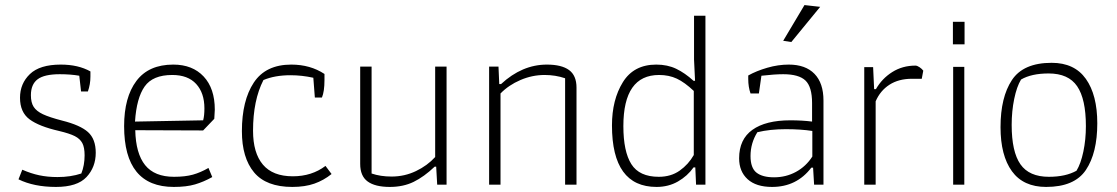

<svg xmlns="http://www.w3.org/2000/svg" viewBox="-20 -729 4410 758"><path d="M53 -21 68 -59Q102 -44 135 -37Q168 -30 207 -30Q259 -30 301 -44Q314 -76 314 -116Q314 -147 305 -164Q296 -181 275.5 -191.5Q255 -202 213 -212Q134 -230 96.5 -258Q59 -286 59 -343Q59 -399 98 -436.5Q137 -474 220 -474Q289 -474 337 -447V-427Q337 -396 327 -368H300L293 -430Q259 -436 216 -436Q155 -436 128.5 -416Q102 -396 102 -353Q102 -324 113 -307Q124 -290 149.5 -278Q175 -266 225 -253Q297 -235 327.5 -207.5Q358 -180 358 -126Q358 -69 321.5 -30Q285 9 201 9Q114 9 53 -21Z M470 -231Q470 -345 518.5 -409.5Q567 -474 664 -474Q740 -474 784 -427Q828 -380 828 -296Q828 -286 826 -260L782 -214L514 -215Q516 -123 553 -77Q590 -31 667 -31Q711 -31 741.5 -39.5Q772 -48 803 -66L818 -30Q784 -11 750 -1Q716 9 666 9Q470 9 470 -231ZM782 -254Q787 -272 787 -301Q787 -362 754.5 -397.5Q722 -433 660 -433Q583 -433 551 -387.5Q519 -342 513 -249Z M935 -211Q935 -332 982 -403Q1029 -474 1130 -474Q1205 -474 1261 -437V-413Q1261 -368 1251 -344H1223L1217 -422Q1172 -432 1127 -432Q1065 -432 1020 -413Q979 -333 979 -213Q979 -125 1018 -79Q1057 -33 1136 -33Q1211 -33 1265 -74L1289 -42Q1258 -17 1221 -4Q1184 9 1134 9Q1031 9 983 -48.5Q935 -106 935 -211Z M1402 -82V-466H1447V-44Q1482 -32 1526 -32Q1577 -32 1622 -53.5Q1667 -75 1698 -109V-466H1743V0H1706L1702 -71H1696Q1654 -31 1613 -11Q1572 9 1519 9Q1461 9 1431.5 -12.5Q1402 -34 1402 -82Z M1911 -466H1948L1951 -397H1958Q2041 -474 2139 -474Q2197 -474 2226.5 -452.5Q2256 -431 2256 -383V0H2211V-420Q2173 -433 2130 -433Q2081 -433 2034.5 -413Q1988 -393 1956 -360V0H1911Z M2396 -234Q2396 -335 2439 -404.5Q2482 -474 2571 -474Q2615 -474 2649.5 -457.5Q2684 -441 2718 -410H2724L2720 -494V-667H2765V0H2728L2725 -68H2718Q2694 -34 2656.5 -12.5Q2619 9 2572 9Q2396 9 2396 -234ZM2719 -117V-370Q2683 -404 2652 -418.5Q2621 -433 2582 -433Q2441 -433 2441 -231Q2441 -131 2472.5 -81Q2504 -31 2581 -31Q2629 -31 2663.5 -55.5Q2698 -80 2719 -117Z M3072 -568 3156 -709 3218 -702 3104 -563ZM2898 -104Q2898 -179 2950.5 -216.5Q3003 -254 3100 -254Q3148 -254 3186 -249V-322Q3186 -386 3160 -411Q3134 -436 3072 -436Q3038 -436 2986 -430L2976 -360H2943Q2934 -386 2934 -417V-431Q2966 -449 3009 -461.5Q3052 -474 3094 -474Q3160 -474 3195.5 -437.5Q3231 -401 3231 -332V0H3194L3190 -67H3183Q3125 9 3028 9Q2965 9 2931.5 -21.5Q2898 -52 2898 -104ZM3187 -111V-212Q3142 -219 3082 -219Q3020 -219 2970 -207Q2943 -164 2943 -113Q2943 -66 2966.5 -47.5Q2990 -29 3036 -29Q3083 -29 3122.5 -50.5Q3162 -72 3187 -111Z M3392 -464H3427L3431 -377H3438Q3462 -419 3502.5 -444.5Q3543 -470 3594 -470Q3601 -470 3610.5 -463.5Q3620 -457 3625 -450L3619 -418H3580Q3528 -418 3491.5 -394.5Q3455 -371 3437 -329V0H3392Z M3742 -643H3788V-554H3742ZM3743 -465H3787V0H3743Z M3930 -227Q3930 -345 3975 -413Q4020 -481 4132 -481Q4222 -481 4267 -417.5Q4312 -354 4312 -242Q4312 -125 4267 -58Q4222 9 4110 9Q4020 9 3975 -53Q3930 -115 3930 -227ZM4230 -55Q4247 -83 4257 -130.5Q4267 -178 4267 -231Q4267 -338 4232.5 -388.5Q4198 -439 4120 -439Q4052 -439 4011 -415Q3994 -387 3984 -338.5Q3974 -290 3974 -236Q3974 -130 4008.5 -80.5Q4043 -31 4121 -31Q4187 -31 4230 -55Z"/></svg>

Font: Athiti Light
Style: Regular
Weight: 300
Designer: CadsonDemak Team
Foundry: CadsonDemak
Version: Version 1.033